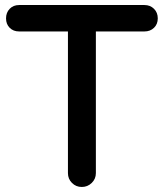

<svg xmlns="http://www.w3.org/2000/svg" viewBox="-20 -728 651 763"><path d="M4 -655Q4 -678 18.5 -693Q33 -708 56 -708H554Q577 -708 592 -693Q607 -678 607 -655Q607 -632 592 -617.5Q577 -603 554 -603H361V-40Q361 -17 344.5 -1Q328 15 305 15Q282 15 266 -1Q250 -17 250 -40V-603H56Q33 -603 18.5 -617.5Q4 -632 4 -655Z"/></svg>

Font: Varela Round Precious
Style: Medium
Weight: 500
Designer: Joe Prince
Foundry: Joe Prince
Version: Version 1.000